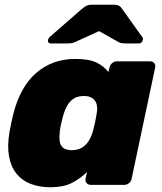

<svg xmlns="http://www.w3.org/2000/svg" viewBox="-20 -778 683 808"><path d="M192 10Q146 10 109.5 -4Q73 -18 49.5 -47Q26 -76 18 -120Q10 -164 20 -223Q24 -245 27.5 -261Q31 -277 36 -298Q50 -354 74 -397.5Q98 -441 131 -470Q164 -499 205.5 -514.5Q247 -530 296 -530Q355 -530 386.5 -514.5Q418 -499 436 -475L441 -494Q443 -505 452 -512.5Q461 -520 471 -520H612Q623 -520 629 -512.5Q635 -505 633 -494L534 -26Q532 -15 523 -7.5Q514 0 503 0H362Q351 0 344.5 -7.5Q338 -15 340 -26L346 -54Q316 -25 281 -7.5Q246 10 192 10ZM282 -146Q308 -146 325.5 -157Q343 -168 354 -186Q365 -204 371 -226Q377 -248 380.5 -264.5Q384 -281 387 -301Q391 -322 387 -338Q383 -354 370 -364Q357 -374 333 -374Q308 -374 291 -363.5Q274 -353 263.5 -334.5Q253 -316 246 -292Q242 -277 238 -260Q234 -243 232 -228Q229 -204 231 -185.5Q233 -167 245 -156.5Q257 -146 282 -146ZM195 -595Q180 -595 182 -610Q184 -618 190 -623L323 -739Q336 -750 344.5 -754Q353 -758 363 -758H463Q473 -758 480.5 -754Q488 -750 495 -739L578 -623Q583 -618 581 -610Q578 -595 563 -595H512Q502 -595 493.5 -596Q485 -597 477 -602L397 -647L298 -602Q288 -597 279 -596Q270 -595 261 -595Z"/></svg>

Font: Rubik ExtraBold
Style: Italic
Weight: 800
Italic angle: -12°
Designer: Hubert and Fischer
Foundry: Hubert and Fischer
Version: Version 2.300;gftools[0.9.30]